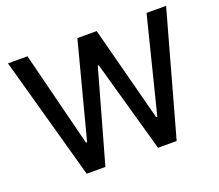

<svg xmlns="http://www.w3.org/2000/svg" viewBox="-120 -898 1219 1069"><g transform="rotate(-20 489.0 -363.5)"><path d="M222.3 0 20.6 -727.3H136L277.7 -164.1H284.4L431.8 -727.3H546.2L693.5 -163.7H700.3L841.6 -727.3H957.4L755.3 0H644.9L491.8 -544.7H486.2L333.1 0Z"/></g></svg>

Font: TID UI Medium
Style: Regular
Weight: 500
Designer: The TID Project Authors
Foundry: Bakken & Bæck
Version: Version 1.001;hotconv 1.0.109;makeotfexe 2.5.65596